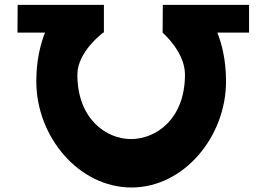

<svg xmlns="http://www.w3.org/2000/svg" viewBox="-20 -792 1123 809"><path d="M759.4 -478C759.4 -289 636 -206 532.2 -206C429.4 -206 306 -289 306 -478C306 -574 414.1 -654 414.1 -654L412.4 -654.6H417.8V-771.5H54.4L53.6 -654.6H169.7C151.5 -609.2 133 -540.5 133 -449C133 -215 312.5 -2 534.1 -2C754.8 -2 932.4 -216 932.4 -449C932.4 -540.5 913.9 -609.2 895.7 -654.6H1029.4V-771.5H666L665.2 -655.3L664.5 -655C664.5 -655 759.4 -574 759.4 -478Z"/></svg>

Font: Hussar
Style: BdWide
Weight: 700
Foundry: Cannot Into Space Fonts
Version: Version 2.00